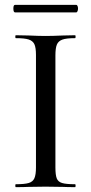

<svg xmlns="http://www.w3.org/2000/svg" viewBox="-20 -770 375 790"><path d="M289 -12Q291 -12 291 -6Q291 0 289 0Q257 0 239 -1L167 -2L97 -1Q78 0 45 0Q43 0 43 -6Q43 -12 45 -12Q81 -12 98 -17Q115 -22 121.5 -36.5Q128 -51 128 -81V-544Q128 -574 121.5 -588Q115 -602 98 -607.5Q81 -613 45 -613Q43 -613 43 -619Q43 -625 45 -625L97 -624Q141 -622 167 -622Q196 -622 240 -624L289 -625Q291 -625 291 -619Q291 -613 289 -613Q253 -613 236.5 -607Q220 -601 214 -586.5Q208 -572 208 -542V-81Q208 -50 213.5 -36Q219 -22 235.5 -17Q252 -12 289 -12ZM35 -735Q35 -750 42 -750H293Q297 -750 299 -745.5Q301 -741 301 -735Q301 -729 299 -724Q297 -719 293 -719H42Q35 -719 35 -735Z"/></svg>

Font: Cormorant Garamond Medium
Style: Regular
Weight: 500
Designer: Christian Thalmann (Catharsis Fonts)
Foundry: Catharsis Fonts
Version: Version 4.000